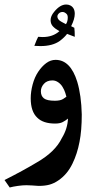

<svg xmlns="http://www.w3.org/2000/svg" viewBox="-40 -613 435 850"><path d="M322 -106Q322 -35 312 15Q302 68 281 111Q258 159 218 186Q199 199 179 204.5Q159 210 131 210Q122 210 102 208L77 207Q60 207 39 210Q18 213 3 217L-20 184Q65 141 123 106Q205 59 234 -2Q259 -43 261 -88Q250 -79 237.5 -72.5Q225 -66 204 -66Q151 -66 125 -92Q96 -119 96 -178Q96 -207 104.5 -239Q113 -271 129 -295Q145 -319 164.5 -333.5Q184 -348 206 -348Q272 -348 302 -251Q320 -191 322 -106ZM192 -257Q168 -257 154.5 -242Q141 -227 141 -209Q141 -188 154.5 -177.5Q168 -167 203 -167Q228 -167 240.5 -175.5Q253 -184 254 -185Q253 -189 249 -202Q245 -215 237 -228Q230 -240 218 -248.5Q206 -257 192 -257ZM291 -450 257 -463Q246 -448 225 -432Q193 -409 139 -409Q122 -409 112 -410Q122 -437 129 -450Q136 -449 149 -449Q194 -449 223 -475Q205 -485 194.5 -496Q184 -507 184 -524Q184 -542 200 -561Q226 -593 253 -593Q263 -593 271 -589Q291 -579 291 -552Q291 -529 275 -497L289 -490Q291 -476 291 -450ZM260 -535Q260 -546 255 -551Q246 -560 237 -560Q227 -560 220.5 -553.5Q214 -547 214 -540Q214 -526 233 -516L252 -506Q260 -518 260 -535Z"/></svg>

Font: Mirza SemiBold
Style: Regular
Weight: 600
Designer: Arabic design by Kourosh Beigpour, Latin design by Eduardo Tunni, engineering by Lasse Fister
Version: Version 1.0010g